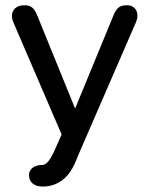

<svg xmlns="http://www.w3.org/2000/svg" viewBox="-20 -514 559 718"><path d="M130.6 103Q134.2 103 137.5 103Q148 103 158.3 92Q168.6 81 180.5 55.8L184.8 46.7L219.2 -30.8V9.2L30.5 -429.3Q22.7 -446.5 25.3 -461.5Q27.9 -476.6 39.6 -485.5Q51.4 -494.4 72 -494.4Q89.4 -494.4 100.1 -486Q110.7 -477.6 119.1 -456.7L274.7 -74.1H246.9L404.7 -457.3Q413.1 -478.2 424 -486.3Q435 -494.4 454.6 -494.4Q471.1 -494.4 481.5 -485.3Q491.8 -476.2 493.5 -461.5Q495.3 -446.8 488.2 -430.3L272.2 67.2L268 77.3Q247.2 133.9 214.1 158.9Q181 184 139.4 183.6Q115 183.6 101.6 171.7Q88.2 159.8 88.6 140.9Q88.6 129.6 94.3 121.4Q100.1 113.2 109.8 108.7Q119.5 104.3 130.6 103Z"/></svg>

Font: SN Pro Thin
Style: Regular
Weight: 200
Designer: Tobias Whetton
Foundry: Supernotes
Version: Version 1.003;Glyphs 3.3 (3324)